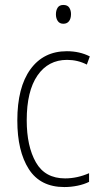

<svg xmlns="http://www.w3.org/2000/svg" viewBox="-20 -746 406 776"><path d="M240 10Q143 10 96.5 -62.5Q50 -135 50 -259Q50 -393 103 -466Q156 -539 250 -539Q302 -539 343 -518L331 -485Q294 -504 251 -504Q175 -504 131.5 -441Q88 -378 88 -260Q88 -155 125 -90Q162 -25 243 -25Q292 -25 340 -46V-11Q320 -1 293.5 4.5Q267 10 240 10ZM236 -726Q253 -726 260 -715Q267 -704 267 -689Q267 -671 259 -660.5Q251 -650 236 -650Q221 -650 213.5 -661Q206 -672 206 -688Q206 -704 213 -715Q220 -726 236 -726Z"/></svg>

Font: Noto Sans Lao Condensed ExtraLight
Style: Regular
Weight: 200
Width: 3
Designer: Monotype Design Team
Foundry: Monotype Imaging Inc.
Version: Version 2.003; ttfautohint (v1.8.4.7-5d5b)